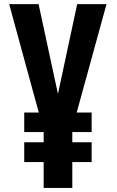

<svg xmlns="http://www.w3.org/2000/svg" viewBox="-20 -920 575 940"><path d="M193.8 0V-126.5H98.6V-223.6H193.8V-273.4H98.6V-369.1H169.9Q147 -453.1 98.4 -630.4Q49.8 -807.6 24.9 -899.9H168.9L263.7 -460L357.9 -899.9H501.5L355.5 -369.1H428.7V-273.4H334V-223.6H428.7V-126.5H334V0Z"/></svg>

Font: Oswald-Bold
Style: Bold
Weight: 700
Designer: vernon adams
Foundry: vernon adams
Version: Version 2.002; ttfautohint (v0.92.18-e454-dirty) -l 8 -r 50 